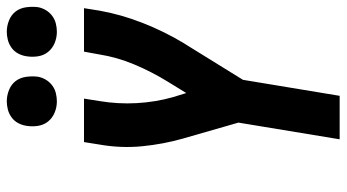

<svg xmlns="http://www.w3.org/2000/svg" viewBox="-242 -754 997 552"><g transform="rotate(-90 256.0 -478.5)"><path d="M131 0 179 -291 133 -451Q117 -507 111 -568Q105 -629 116 -691L123 -735H248L241 -691Q232 -637 235 -583.5Q238 -530 252 -480L264 -441L296 -493Q325 -540 346 -590Q367 -640 375 -691L383 -735H508L501 -691Q490 -629 466 -567.5Q442 -506 408 -449Q406 -446 404.5 -443.5Q403 -441 401 -438L302 -278L256 0ZM440 -813Q423 -813 407.5 -819.5Q392 -826 382 -838.5Q372 -851 369.5 -868Q367 -885 370 -902Q372 -914 378 -925Q384 -936 394.5 -943.5Q405 -951 417 -954Q429 -957 440 -957Q457 -957 473 -950.5Q489 -944 498.5 -931.5Q508 -919 510.5 -902Q513 -885 511 -868Q509 -856 502.5 -845Q496 -834 486 -826.5Q476 -819 464 -816Q452 -813 440 -813ZM240 -813Q223 -813 207.5 -819.5Q192 -826 182 -838.5Q172 -851 169.5 -868Q167 -885 170 -902Q172 -914 178 -925Q184 -936 194.5 -943.5Q205 -951 217 -954Q229 -957 240 -957Q257 -957 273 -950.5Q289 -944 298.5 -931.5Q308 -919 310.5 -902Q313 -885 311 -868Q309 -856 302.5 -845Q296 -834 286 -826.5Q276 -819 264 -816Q252 -813 240 -813Z"/></g></svg>

Font: Iosevka Curly XBdObl
Style: Regular
Weight: 800
Italic angle: -9°
Monospace: yes
Designer: Belleve Invis
Foundry: Belleve Invis
Version: Version 11.1.0; ttfautohint (v1.8.3)